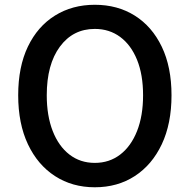

<svg xmlns="http://www.w3.org/2000/svg" viewBox="-20 -770 794 804"><path d="M377 14.2Q282.7 14.2 210.2 -32.7Q137.7 -79.6 96.9 -166Q56.2 -252.4 56.2 -371.1Q56.2 -490.2 96.9 -575Q137.7 -659.7 210.2 -704.8Q282.7 -750 377 -750Q472.2 -750 544.4 -704.6Q616.7 -659.2 657.5 -574.2Q698.2 -489.3 698.2 -371.1Q698.2 -252.4 657.5 -166Q616.7 -79.6 544.4 -32.7Q472.2 14.2 377 14.2ZM377 -87.9Q438 -87.9 483.4 -122.8Q528.8 -157.7 554 -221.4Q579.1 -285.2 579.1 -371.1Q579.1 -457 554 -519.3Q528.8 -581.5 483.4 -615.2Q438 -648.9 377 -648.9Q285.6 -648.9 230.7 -574.5Q175.8 -500 175.8 -371.1Q175.8 -285.2 200.7 -221.4Q225.6 -157.7 270.8 -122.8Q315.9 -87.9 377 -87.9Z"/></svg>

Font: Source Han Sans CN Medium
Style: Regular
Weight: 500
Designer: Ryoko NISHIZUKA  (kana, bopomofo & ideographs); Paul D. Hunt (Latin, Greek & Cyrillic); Sandoll Communications , Soo-you
Foundry: Adobe
Version: Version 2.004;hotconv 1.0.118;makeotfexe 2.5.65603